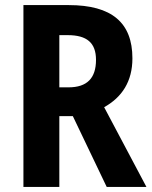

<svg xmlns="http://www.w3.org/2000/svg" viewBox="-20 -734 596 754"><path d="M250 -714H72V0H213V-278H266L399 0H555L389 -313C459 -352 500 -414 500 -505C500 -645 419 -714 250 -714ZM246 -596C321 -596 357 -566 357 -499C357 -427 322 -391 249 -391H213V-596Z"/></svg>

Font: Noto Sans Devanagari Condensed
Style: Bold
Weight: 700
Width: 3
Designer: Jelle Bosma - Monotype Design Team
Foundry: Monotype Imaging Inc.
Version: Version 2.004